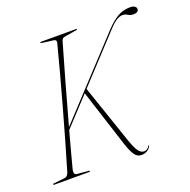

<svg xmlns="http://www.w3.org/2000/svg" viewBox="-130 -834 957 968"><g transform="rotate(-20 349.0 -350.0)"><path d="M116 -39Q113.5 -28.5 116 -20.8Q118.5 -13 126 -12L191.5 -6Q195.5 -6 195.5 -3Q195.5 0 192.5 0H3.5Q-1.5 0 -1.5 -3Q-1.5 -7 4.5 -7L62 -13Q79 -14.5 86 -36Q106.5 -104.5 129.8 -185.5Q153 -266.5 176.8 -351.8Q200.5 -437 222.5 -518.2Q244.5 -599.5 262 -668Q263.5 -676.5 259.8 -680.5Q256 -684.5 250.5 -685L188.5 -693Q182 -694 182 -697Q182 -700 186 -700H376Q379 -700 379 -698Q379 -695 372.5 -694L307.5 -683Q294 -681.5 289.5 -664Q263.5 -574.5 232.2 -464Q201 -353.5 172 -247.5L533.5 -636.5Q570 -675.5 600.5 -692.8Q631 -710 667.5 -710Q684.5 -710 692.8 -703.5Q701 -697 700.5 -688.5Q699.5 -670.5 671.5 -670.5Q656 -670.5 644.5 -678.2Q633 -686 617 -686Q604 -686 586.5 -675.8Q569 -665.5 541 -635L321 -398L426.5 -89Q442.5 -42 455.8 -22.5Q469 -3 487 -3Q505 -3 515.5 -21.5Q517 -24 518.5 -24Q521 -24 518.5 -19Q512.5 -6 498.8 2Q485 10 468.5 10Q447 10 433 -8.8Q419 -27.5 404 -73L305 -380.5L168 -233Q153.5 -180 140.2 -130.5Q127 -81 116 -39Z"/></g></svg>

Font: Fraunces 144pt Thin
Style: Italic
Weight: 100
Italic angle: -16°
Version: Version 1.000;[b76b70a41]